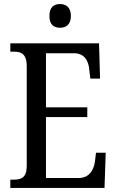

<svg xmlns="http://www.w3.org/2000/svg" viewBox="-20 -928 576 948"><path d="M277 -791C305 -791 330 -806 330 -849C330 -893 305 -908 277 -908C246 -908 224 -893 224 -849C224 -806 246 -791 277 -791ZM31 0H496L502 -174H454L449 -132C443 -88 421 -49 367 -49H207V-350H411V-398H207V-665H346C398 -665 418 -626 421 -582L426 -540H474L469 -714H31V-673H47C83 -673 112 -664 112 -601V-108C112 -51 85 -41 47 -41H31Z"/></svg>

Font: Noto Serif Sinhala Condensed
Style: Regular
Weight: 400
Width: 3
Designer: Jelle Bosma - Monotype Design Team
Foundry: Monotype Imaging Inc.
Version: Version 2.007